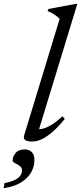

<svg xmlns="http://www.w3.org/2000/svg" viewBox="-112 -736 428 1012"><path d="M202.5 -637Q193.5 -645.5 184.5 -652.2Q175.5 -659 164.5 -665.5Q153.5 -672 139 -677.5L142.5 -688.5L285.5 -715.5H295.5L89.5 -41L83 -56Q98 -53 119 -59.2Q140 -65.5 165 -81.5Q190 -97.5 217 -123L229.5 -109.5Q193 -64.5 162.2 -38.5Q131.5 -12.5 105.8 -1.2Q80 10 57.5 10Q32.5 10 21.2 2.5Q10 -5 15.5 -23ZM-45.5 109.5Q-45.5 90 -30 70.8Q-14.5 51.5 19 51.5Q40 51.5 54.8 65.2Q69.5 79 69.5 108Q69.5 141 52.5 171.8Q35.5 202.5 -0.2 225Q-36 247.5 -92.5 256L-88.5 229Q-52.5 222 -32.5 211.8Q-12.5 201.5 -4.2 188.5Q4 175.5 4 162Q4 147 -8.2 138.5Q-20.5 130 -33 123.8Q-45.5 117.5 -45.5 109.5Z"/></svg>

Font: Newsreader 28pt
Style: Italic
Weight: 400
Italic angle: -17°
Version: Version 1.003